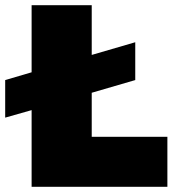

<svg xmlns="http://www.w3.org/2000/svg" viewBox="-50 -721 676 741"><path d="M304 -193H596V0H72V-296L-30 -267V-412L72 -442V-701H304V-509L472 -558V-412L304 -363Z"/></svg>

Font: MontserratBlack
Style: Regular
Weight: 900
Designer: Julieta Ulanovsky
Foundry: Julieta Ulanovsky
Version: Version 4.000